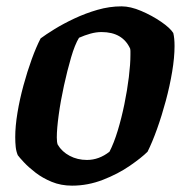

<svg xmlns="http://www.w3.org/2000/svg" viewBox="-20 -585 580 605"><path d="M207 0Q172 0 143 -12Q114 -24 92 -41Q70 -58 55.5 -73.5Q41 -89 36 -96Q31 -108 29.5 -122Q28 -136 28 -153Q28 -187 35 -229.5Q42 -272 54 -316Q66 -360 80 -398.5Q94 -437 108 -464Q124 -476 151.5 -493Q179 -510 214 -526.5Q249 -543 287 -554Q325 -565 363 -565Q391 -565 425 -550.5Q459 -536 487.5 -516.5Q516 -497 526 -481Q530 -465 530 -440Q530 -404 522.5 -359Q515 -314 502.5 -267.5Q490 -221 475 -179Q460 -137 445 -107Q426 -88 389 -62.5Q352 -37 304.5 -18.5Q257 0 207 0ZM254 -81Q292 -81 325 -107Q339 -134 351 -173.5Q363 -213 372 -257Q381 -301 386 -342Q391 -383 391 -412Q391 -419 391 -423.5Q391 -428 390 -432Q366 -484 300 -484Q283 -484 265 -479Q247 -474 229 -466Q216 -445 204 -404Q192 -363 181.5 -315Q171 -267 165 -223Q159 -179 159 -152Q159 -136 162 -129Q175 -107 199.5 -94Q224 -81 254 -81Z"/></svg>

Font: Texturina 72pt 72pt ExtraBold
Style: Italic
Weight: 800
Italic angle: -11°
Designer: Guillermo Torres Carreño
Foundry: Omnibus-Type
Version: Version 1.002; ttfautohint (v1.8.3)